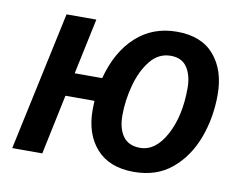

<svg xmlns="http://www.w3.org/2000/svg" viewBox="-65 -638 940 736"><g transform="rotate(10 404.5 -270.0)"><path d="M497 9Q586 9 645 -40.5Q704 -90 733.5 -169Q763 -248 763 -338Q763 -433 713.5 -491Q664 -549 568 -549Q474 -549 409 -489.5Q344 -430 316 -324H209L255 -541H139L23 0H140L189 -233H302Q302 -226 301.5 -217Q301 -208 301 -198Q301 -104 351.5 -47.5Q402 9 497 9ZM505 -86Q460 -86 438.5 -116Q417 -146 417 -197Q417 -255 433 -314.5Q449 -374 481 -414Q513 -454 561 -454Q604 -454 624.5 -423Q645 -392 645 -343Q645 -234 605 -160Q565 -86 505 -86Z"/></g></svg>

Font: Noto Sans UI Medium
Style: Italic
Weight: 500
Italic angle: -12°
Designer: Monotype Design Team
Foundry: Monotype Imaging Inc.
Version: Version 1.901